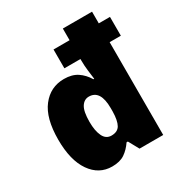

<svg xmlns="http://www.w3.org/2000/svg" viewBox="-179 -887 965 1025"><g transform="rotate(-30 303.5 -375.0)"><path d="M217 10Q136 10 87 -60.5Q38 -131 38 -258Q38 -390 90 -457Q142 -524 226 -524Q275 -524 307.5 -502.5Q340 -481 362 -444H367Q364 -466 360 -499Q356 -532 356 -565V-572H257V-688H356V-760H536V-688H605V-572H536V0H390L355 -64H347Q324 -30 294.5 -10Q265 10 217 10ZM296 -135Q334 -135 349 -161.5Q364 -188 365 -244V-264Q365 -376 294 -376Q265 -376 247.5 -348.5Q230 -321 230 -257Q230 -202 246 -168.5Q262 -135 296 -135Z"/></g></svg>

Font: Noto Sans Hebrew SemiCondensed Black
Style: Regular
Weight: 900
Width: 4
Designer: Ben Nathan
Foundry: Google LLC
Version: Version 3.001; ttfautohint (v1.8.4.7-5d5b)